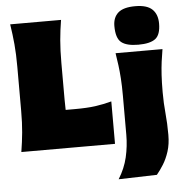

<svg xmlns="http://www.w3.org/2000/svg" viewBox="-61 -811 1008 1068"><g transform="rotate(-5 442.5 -277.5)"><path d="M32 0Q41 -55.5 46 -108.2Q51 -161 51 -229V-474Q51 -545.5 46 -600.5Q41 -655.5 32 -713H316Q306.5 -655.5 301.8 -600.5Q297 -545.5 297 -474V-269Q297 -238.5 298 -212H349Q417.5 -212 463 -218.2Q508.5 -224.5 555 -237V0ZM558 198Q593.5 141.5 607.8 80Q622 18.5 622 -45V-263Q622 -318 619.2 -358.8Q616.5 -399.5 612 -433.5Q607.5 -467.5 602 -502H864Q858 -467.5 853.5 -433.5Q849 -399.5 846.5 -358.8Q844 -318 844 -263Q844 -201.5 849.5 -145Q855 -88.5 855 -24Q855 27.5 842 68Q829 108.5 809.8 139.2Q790.5 170 772 192ZM732.5 -538Q667.5 -538 638 -561.5Q608.5 -585 608.5 -653Q608.5 -701 638 -727Q667.5 -753 733.5 -753Q799 -753 828.2 -725Q857.5 -697 857.5 -646Q857.5 -583 828 -560.5Q798.5 -538 732.5 -538Z"/></g></svg>

Font: Commissioner Flair Black
Style: Regular
Weight: 900
Designer: Kostas Bartsokas
Foundry: Kostas Bartsokas
Version: Version 1.000; ttfautohint (v1.8.3)